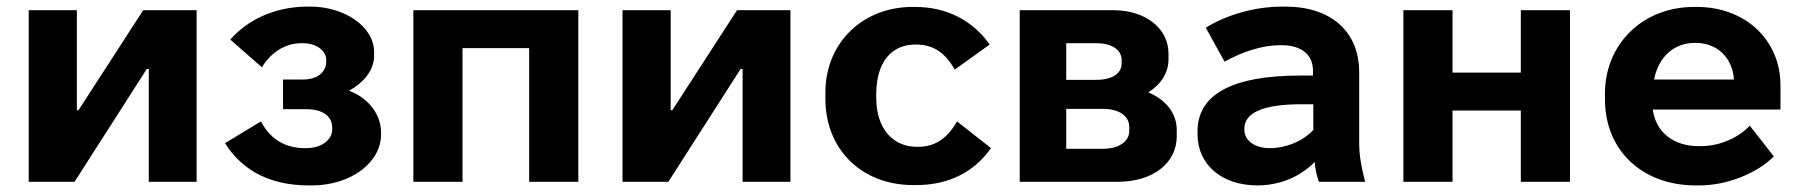

<svg xmlns="http://www.w3.org/2000/svg" viewBox="-20 -551 5458 582"><path d="M67 0H206L425 -342H431V0H576V-520H414L218 -217H213V-520H67Z M916 11H926C1043 11 1135 -58 1135 -143V-150C1135 -204 1097 -254 1038 -276C1085 -302 1114 -340 1114 -382V-393C1114 -472 1022 -531 921 -531H913C809 -531 728 -488 678 -431L774 -347C799 -389 842 -420 893 -420H898C941 -420 969 -396 969 -369V-366C969 -332 942 -310 899 -310H838V-220H908C958 -220 987 -199 987 -164V-158C987 -128 955 -102 909 -102H903C850 -102 801 -125 771 -183L662 -117C717 -30 804 11 916 11Z M1233 0H1382V-405H1584V0H1733V-520H1233Z M1867 0H2006L2225 -342H2231V0H2376V-520H2214L2018 -217H2013V-520H1867Z M2748 10H2757C2858 10 2934 -31 2984 -102L2881 -183C2854 -135 2817 -106 2764 -106H2759C2686 -106 2636 -162 2636 -255V-265C2636 -361 2681 -416 2755 -416H2757C2808 -416 2845 -392 2874 -340L2980 -416C2930 -487 2852 -530 2754 -530H2746C2595 -530 2482 -421 2482 -271V-251C2482 -99 2591 10 2748 10Z M3071 0H3369C3474 0 3547 -56 3547 -138V-157C3547 -207 3515 -248 3461 -271C3500 -296 3522 -331 3522 -371V-389C3522 -465 3452 -520 3356 -520H3071ZM3212 -309V-420H3304C3350 -420 3380 -400 3380 -369V-359C3380 -328 3351 -309 3303 -309ZM3212 -100V-221H3323C3372 -221 3403 -200 3403 -166V-154C3403 -121 3371 -100 3322 -100Z M3791 11C3865 11 3925 -19 3965 -60C3967 -37 3972 -16 3978 0H4118C4108 -39 4100 -77 4100 -119V-332C4100 -457 4013 -531 3876 -531H3867C3783 -531 3698 -506 3635 -467L3692 -364C3747 -395 3808 -414 3860 -414H3864C3928 -414 3960 -383 3960 -337V-322H3921C3714 -322 3610 -264 3610 -153V-144C3610 -51 3685 11 3791 11ZM3829 -102C3783 -102 3752 -125 3752 -158V-161C3752 -209 3808 -235 3925 -235H3961V-157C3928 -122 3878 -102 3829 -102Z M4234 0H4383V-216H4590V0H4739V-520H4590V-331H4383V-520H4234Z M5120 11H5133C5215 11 5307 -26 5357 -77L5284 -170C5252 -136 5197 -108 5135 -108H5129C5052 -108 4999 -151 4990 -219H5377V-293C5377 -429 5271 -530 5124 -530H5115C4961 -530 4845 -419 4845 -267V-250C4845 -95 4958 11 5120 11ZM4994 -310C5007 -379 5055 -421 5117 -421H5120C5186 -421 5232 -375 5236 -310Z"/></svg>

Font: Fixel Display Bold
Style: Bold
Weight: 700
Designer: AlfaBravo + MacPaw
Foundry: Kyrylo Tkachov, Marchela Mozhyna, Serhii Makarenko, Maria Weinstein, Zakhar Kryvoshyya
Version: Version 1.211